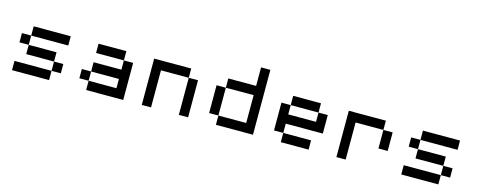

<svg xmlns="http://www.w3.org/2000/svg" viewBox="-31 -1173 4314 1737"><g transform="rotate(15 2126.5 -304.0)"><path d="M173.6 -260.4H434V-173.6H173.6ZM434 -86.8V0H86.8V-86.8ZM520.8 -347.2H173.6V-434H520.8ZM434 -173.6H520.8V-86.8H434ZM173.6 -260.4H86.8V-347.2H173.6Z M781.2 -173.6V-86.8H1041.7V-173.6ZM781.2 -173.6V-260.4H1041.7V-347.2H1128.5V0H781.2V-86.8H694.4V-173.6ZM1041.7 -347.2H781.2V-434H1041.7Z M1649.3 -347.2H1388.9V0H1302.1V-434H1649.3ZM1649.3 -347.2H1736.1V0H1649.3Z M1996.5 -86.8H1909.7V-347.2H1996.5ZM2256.9 -86.8V-347.2H1996.5V-434H2256.9V-607.6H2343.8V0H1996.5V-86.8Z M2604.2 -86.8H2517.4V-347.2H2604.2V-260.4H2864.6V-347.2H2951.4V-173.6H2604.2ZM2864.6 -347.2H2604.2V-434H2864.6ZM2604.2 -86.8H2864.6V0H2604.2Z M3472.2 -347.2H3211.8V0H3125V-434H3472.2ZM3472.2 -347.2H3559V-173.6H3472.2Z M3819.4 -260.4H4079.9V-173.6H3819.4ZM4079.9 -86.8V0H3732.6V-86.8ZM4166.7 -347.2H3819.4V-434H4166.7ZM4079.9 -173.6H4166.7V-86.8H4079.9ZM3819.4 -260.4H3732.6V-347.2H3819.4Z"/></g></svg>

Font: 8-bit Operator+ 8
Style: Regular
Weight: 400
Designer: GrandChaos9000
Version: Version 1.3.0 - August 1, 2014